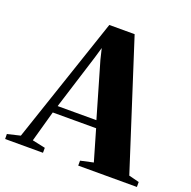

<svg xmlns="http://www.w3.org/2000/svg" viewBox="-189 -872 994 1001"><g transform="rotate(20 308.0 -372.0)"><path d="M14 -44.5 250 -744.5H390.5L616.5 -42L674 -27.5V0H348.5V-27.5L419.5 -43L369.5 -215H129L81 -43L153 -27.5V0H-57L-57.5 -27.5ZM356.5 -255 268.5 -558 254 -618 236.5 -558 141.5 -255Z"/></g></svg>

Font: Merriweather 120pt ExtraBold
Style: Regular
Weight: 800
Version: Version 2.100